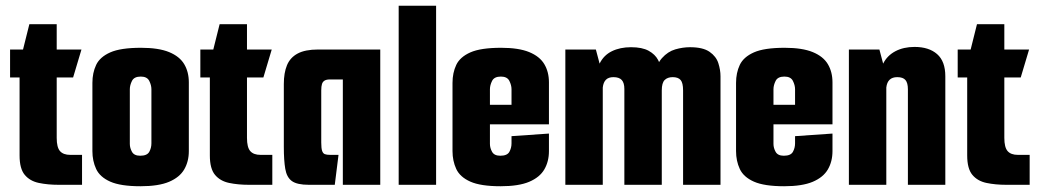

<svg xmlns="http://www.w3.org/2000/svg" viewBox="-20 -642 3608 667"><path d="M184 0Q146 0 115 -6.5Q84 -13 66 -34.5Q48 -56 48 -102V-373H15V-470H60L82 -558H177V-470H263L234 -373H177V-163Q177 -130 188.5 -117Q200 -104 224 -104H265V0Z M468 5Q399 5 363 -11Q327 -27 314 -55Q301 -83 301 -117V-354Q301 -389 314 -416.5Q327 -444 363 -460Q399 -476 470 -476Q531 -476 567.5 -461Q604 -446 620 -419Q636 -392 636 -356V-117Q636 -81 620 -53.5Q604 -26 567.5 -10.5Q531 5 468 5ZM467 -101Q491 -101 498.5 -114.5Q506 -128 506 -144V-332Q506 -346 498.5 -361Q491 -376 469 -376Q446 -376 438.5 -361Q431 -346 431 -332V-142Q431 -128 438.5 -114.5Q446 -101 467 -101Z M845 0Q807 0 776 -6.5Q745 -13 727 -34.5Q709 -56 709 -102V-373H676V-470H721L743 -558H838V-470H924L895 -373H838V-163Q838 -130 849.5 -117Q861 -104 885 -104H926V0Z M1053 0Q1012 0 994 -13Q976 -26 971 -55.5Q966 -85 966 -132V-350Q966 -389 977 -415.5Q988 -442 1014 -456Q1040 -470 1085 -470H1301V0H1171V-366H1126Q1114 -366 1107.5 -362Q1101 -358 1098.5 -350Q1096 -342 1096 -328V-147Q1096 -127 1099 -118Q1102 -109 1108.5 -106.5Q1115 -104 1127 -104H1156L1143 0Z M1365 -622H1495V0H1365Z M1719 5Q1650 5 1614 -11Q1578 -27 1565 -55Q1552 -83 1552 -117V-354Q1552 -389 1565 -416.5Q1578 -444 1614 -460Q1650 -476 1721 -476Q1782 -476 1818.5 -461Q1855 -446 1871 -419Q1887 -392 1887 -356V-271L1757 -262V-332Q1757 -346 1749.5 -361Q1742 -376 1720 -376Q1697 -376 1689.5 -361Q1682 -346 1682 -332V-142Q1682 -128 1689.5 -114.5Q1697 -101 1718 -101Q1742 -101 1749.5 -114.5Q1757 -128 1757 -144V-169L1887 -178V-117Q1887 -81 1871 -53.5Q1855 -26 1818.5 -10.5Q1782 5 1719 5ZM1567 -210V-278H1887V-210Z M1944 0V-470H2050L2063 -421Q2077 -450 2105.5 -464Q2134 -478 2172 -478Q2211 -478 2233.5 -465.5Q2256 -453 2266 -434Q2276 -415 2277 -395L2250 -370Q2259 -417 2279.5 -440Q2300 -463 2326 -470.5Q2352 -478 2377 -478Q2422 -478 2445 -462Q2468 -446 2475.5 -422.5Q2483 -399 2483 -377V0H2353V-328Q2353 -354 2344.5 -364Q2336 -374 2317 -374Q2299 -374 2289 -364Q2279 -354 2279 -328V0H2149V-333Q2149 -354 2140 -364Q2131 -374 2111 -374Q2094 -374 2085 -365Q2076 -356 2074 -338V0Z M2704 5Q2635 5 2599 -11Q2563 -27 2550 -55Q2537 -83 2537 -117V-354Q2537 -389 2550 -416.5Q2563 -444 2599 -460Q2635 -476 2706 -476Q2767 -476 2803.5 -461Q2840 -446 2856 -419Q2872 -392 2872 -356V-271L2742 -262V-332Q2742 -346 2734.5 -361Q2727 -376 2705 -376Q2682 -376 2674.5 -361Q2667 -346 2667 -332V-142Q2667 -128 2674.5 -114.5Q2682 -101 2703 -101Q2727 -101 2734.5 -114.5Q2742 -128 2742 -144V-169L2872 -178V-117Q2872 -81 2856 -53.5Q2840 -26 2803.5 -10.5Q2767 5 2704 5ZM2552 -210V-278H2872V-210Z M2929 -470H3035L3048 -421Q3062 -449 3090.5 -464Q3119 -479 3157 -479Q3207 -479 3235.5 -454Q3264 -429 3264 -377V0H3134V-332Q3134 -354 3125.5 -364Q3117 -374 3097 -374Q3080 -374 3070.5 -365Q3061 -356 3059 -338V0H2929Z M3476 0Q3438 0 3407 -6.5Q3376 -13 3358 -34.5Q3340 -56 3340 -102V-373H3307V-470H3352L3374 -558H3469V-470H3555L3526 -373H3469V-163Q3469 -130 3480.5 -117Q3492 -104 3516 -104H3557V0Z"/></svg>

Font: Smooch Sans Thin ExtraBold
Style: Regular
Weight: 800
Version: Version 1.010